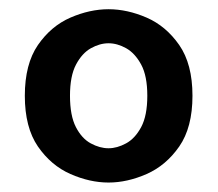

<svg xmlns="http://www.w3.org/2000/svg" viewBox="-20 -808 460 406"><path d="M209.5 -422Q170 -422 129 -440Q88 -458 60.2 -498.2Q32.5 -538.5 32.5 -605.5Q32.5 -672.5 60.2 -712.8Q88 -753 129 -770.8Q170 -788.5 209.5 -788.5Q249 -788.5 290 -770.8Q331 -753 359 -712.8Q387 -672.5 387 -605.5Q387 -538.5 359 -498.2Q331 -458 290 -440Q249 -422 209.5 -422ZM209.5 -494.5Q227.5 -494.5 246.5 -504.8Q265.5 -515 278.5 -539.2Q291.5 -563.5 291.5 -605.5Q291.5 -647.5 278.5 -671.5Q265.5 -695.5 246.8 -706Q228 -716.5 209.5 -716.5Q191 -716.5 172.2 -706Q153.5 -695.5 140.8 -671.5Q128 -647.5 128 -605.5Q128 -563.5 140.5 -539.2Q153 -515 172 -504.8Q191 -494.5 209.5 -494.5Z"/></svg>

Font: Junction SemiBold
Style: Regular
Weight: 600
Designer: Caroline Hadilaksono
Foundry: Caroline Hadilaksono, Tyler Finck, The League of Moveable Type
Version: Version 2.000; ttfautohint (v1.8.3)